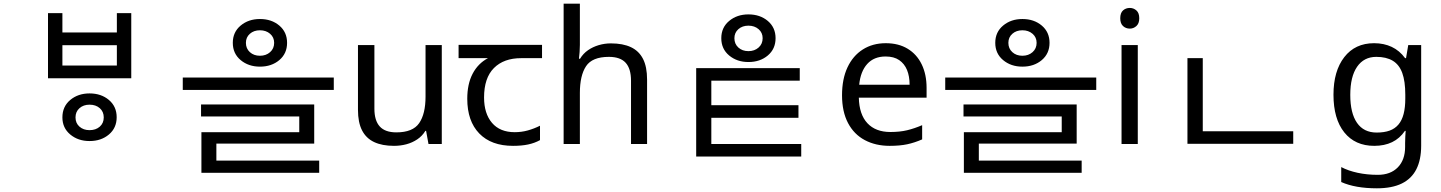

<svg xmlns="http://www.w3.org/2000/svg" viewBox="-20 -780 7803 1040"><path d="M465 -274Q528 -274 570 -238.5Q612 -203 612 -145Q612 -87 570 -51.5Q528 -16 465 -16Q403 -16 360.5 -51.5Q318 -87 318 -144Q318 -203 360.5 -238.5Q403 -274 465 -274ZM465 -213Q432 -213 410.5 -194Q389 -175 389 -144Q389 -113 410.5 -94Q432 -75 465 -75Q499 -75 520.5 -94Q542 -113 542 -144Q542 -175 520.5 -194Q499 -213 465 -213ZM240 -709H318V-604H613V-709H691V-356H240ZM318 -535V-425H613V-535Z M1388 -677Q1451 -677 1493 -641.5Q1535 -606 1535 -548Q1535 -490 1493 -454.5Q1451 -419 1388 -419Q1326 -419 1283.5 -454.5Q1241 -490 1241 -548Q1241 -606 1283.5 -641.5Q1326 -677 1388 -677ZM1388 -616Q1355 -616 1333.5 -597Q1312 -578 1312 -548Q1312 -517 1333.5 -497.5Q1355 -478 1388 -478Q1421 -478 1443 -497.5Q1465 -517 1465 -548Q1465 -578 1443 -597Q1421 -616 1388 -616ZM970 -360H1788V-293H970ZM1069 -214H1682V-2H1152V112H1071V-64H1601V-149H1069ZM1071 90H1709V156H1071Z M2373 -536V0H2301L2288 -71H2284Q2267 -43 2240 -25Q2213 -7 2181 1.5Q2149 10 2114 10Q2050 10 2006.5 -10.5Q1963 -31 1941 -74Q1919 -117 1919 -185V-536H2008V-191Q2008 -127 2037 -95Q2066 -63 2127 -63Q2216 -63 2250.5 -113Q2285 -163 2285 -257V-536Z M2759 10Q2641 10 2576 -57Q2511 -124 2511 -245Q2511 -325 2540 -380.5Q2569 -436 2623 -465H2464V-537H2916V-465H2803Q2709 -465 2655.5 -411.5Q2602 -358 2602 -252Q2602 -165 2645 -114.5Q2688 -64 2768 -64Q2805 -64 2839 -73.5Q2873 -83 2905 -99V-21Q2876 -5 2841 2.5Q2806 10 2759 10Z M3121 -537Q3121 -518 3119.5 -498Q3118 -478 3116 -462H3122Q3139 -490 3165 -508Q3191 -526 3223 -535.5Q3255 -545 3289 -545Q3354 -545 3397.5 -524.5Q3441 -504 3463 -461Q3485 -418 3485 -349V0H3398V-343Q3398 -408 3369 -440Q3340 -472 3278 -472Q3188 -472 3154.5 -421.5Q3121 -371 3121 -277V0H3033V-760H3121Z M4034 -702Q4097 -702 4139 -666.5Q4181 -631 4181 -573Q4181 -515 4139 -479.5Q4097 -444 4034 -444Q3972 -444 3929.5 -479.5Q3887 -515 3887 -573Q3887 -631 3929.5 -666.5Q3972 -702 4034 -702ZM4034 -641Q4001 -641 3979.5 -622Q3958 -603 3958 -573Q3958 -542 3979.5 -522.5Q4001 -503 4034 -503Q4067 -503 4089 -522.5Q4111 -542 4111 -573Q4111 -603 4089 -622Q4067 -641 4034 -641ZM3751 -411H4312V-343H3833V35H3751ZM3751 0H4320V68H3751ZM3770 -210H4305V-142H3770Z M4778 -546Q4847 -546 4896.5 -516Q4946 -486 4972.5 -431.5Q4999 -377 4999 -304V-251H4632Q4634 -160 4678.5 -112.5Q4723 -65 4803 -65Q4854 -65 4893.5 -74.5Q4933 -84 4975 -102V-25Q4934 -7 4894 1.5Q4854 10 4799 10Q4723 10 4664.5 -21Q4606 -52 4573.5 -113.5Q4541 -175 4541 -264Q4541 -352 4570.5 -415Q4600 -478 4653.5 -512Q4707 -546 4778 -546ZM4777 -474Q4714 -474 4677.5 -433.5Q4641 -393 4634 -321H4907Q4907 -367 4893 -401Q4879 -435 4850.5 -454.5Q4822 -474 4777 -474Z M5518 -677Q5581 -677 5623 -641.5Q5665 -606 5665 -548Q5665 -490 5623 -454.5Q5581 -419 5518 -419Q5456 -419 5413.5 -454.5Q5371 -490 5371 -548Q5371 -606 5413.5 -641.5Q5456 -677 5518 -677ZM5518 -616Q5485 -616 5463.5 -597Q5442 -578 5442 -548Q5442 -517 5463.5 -497.5Q5485 -478 5518 -478Q5551 -478 5573 -497.5Q5595 -517 5595 -548Q5595 -578 5573 -597Q5551 -616 5518 -616ZM5100 -360H5918V-293H5100ZM5199 -214H5812V-2H5282V112H5201V-64H5731V-149H5199ZM5201 90H5839V156H5201Z M6143 -536V0H6055V-536ZM6100 -737Q6120 -737 6135.5 -723.5Q6151 -710 6151 -681Q6151 -653 6135.5 -639Q6120 -625 6100 -625Q6078 -625 6063 -639Q6048 -653 6048 -681Q6048 -710 6063 -723.5Q6078 -737 6100 -737Z M6412 -69H6985V-1H6412ZM6412 -465H6495V-43H6412Z M7423 -546Q7476 -546 7518.5 -526Q7561 -506 7591 -465H7596L7608 -536H7678V9Q7678 85 7652 136.5Q7626 188 7573 214Q7520 240 7438 240Q7380 240 7331.5 231.5Q7283 223 7245 206V125Q7283 145 7334 156Q7385 167 7443 167Q7512 167 7551.5 126.5Q7591 86 7591 16V-5Q7591 -17 7592 -39.5Q7593 -62 7594 -71H7590Q7562 -30 7520.5 -10Q7479 10 7424 10Q7320 10 7261.5 -63Q7203 -136 7203 -267Q7203 -395 7261.5 -470.5Q7320 -546 7423 -546ZM7435 -472Q7368 -472 7331 -418.5Q7294 -365 7294 -266Q7294 -167 7330.5 -114.5Q7367 -62 7437 -62Q7478 -62 7507 -72.5Q7536 -83 7555 -105.5Q7574 -128 7583 -163Q7592 -198 7592 -246V-267Q7592 -340 7575.5 -385Q7559 -430 7524 -451Q7489 -472 7435 -472Z"/></svg>

Font: lkorean15
Style: Book
Weight: 400
Designer: Jelle Bosma - Monotype Design Team
Foundry: Monotype Imaging Inc.
Version: Version 2.003